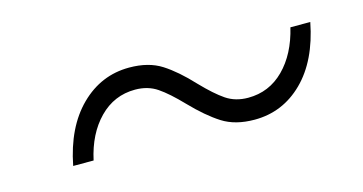

<svg xmlns="http://www.w3.org/2000/svg" viewBox="-34 -519 636 336"><g transform="rotate(-15 284.5 -350.5)"><path d="M288 -336Q265 -360 248 -371.5Q231 -383 208 -383Q170 -383 143 -355.5Q116 -328 106 -282H69Q82 -349 119.5 -386Q157 -423 208 -423Q243 -423 266.5 -408Q290 -393 316 -365Q339 -341 356 -329.5Q373 -318 396 -318Q434 -318 461 -345Q488 -372 499 -418H535Q522 -351 485 -314.5Q448 -278 397 -278Q362 -278 338.5 -293Q315 -308 288 -336Z"/></g></svg>

Font: Idrija
Style: Italic
Weight: 300
Italic angle: -11.3°
Designer: Julieta Ulanovsky
Foundry: Julieta Ulanovsky
Version: Version 7.200